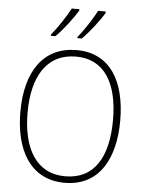

<svg xmlns="http://www.w3.org/2000/svg" viewBox="-62 -1000 796 1059"><g transform="rotate(5 335.5 -470.5)"><path d="M480 -943V-951H438C417 -910 371 -838 337 -798V-791H361C402 -831 457 -903 480 -943ZM334 -943V-951H292C270 -909 225 -840 190 -798V-791H215C257 -832 310 -903 334 -943ZM612 -358C612 -581 521 -725 339 -725C157 -725 59 -585 59 -359C59 -152 143 10 336 10C528 10 612 -149 612 -358ZM99 -359C99 -558 177 -689 339 -689C491 -689 572 -569 572 -358C572 -153 497 -26 336 -26C177 -26 99 -157 99 -359Z"/></g></svg>

Font: Noto Sans Myanmar SemiCondensed ExtraLight
Style: Regular
Weight: 200
Width: 4
Designer: Monotype Design Team
Foundry: Monotype Imaging Inc.
Version: Version 2.107